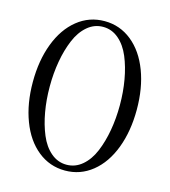

<svg xmlns="http://www.w3.org/2000/svg" viewBox="-108 -800 798 899"><g transform="rotate(15 290.5 -351.0)"><path d="M420.9 -666.5Q363.3 -712.9 289.1 -712.9Q214.8 -712.9 157.2 -666.5Q99.6 -620.1 68.4 -537.8Q37.1 -455.6 37.1 -351.1Q37.1 -246.6 68.4 -164.1Q99.6 -81.5 157.2 -35.2Q214.8 11.2 289.1 11.2Q363.3 11.2 420.9 -35.2Q478.5 -81.5 509.8 -164.1Q541 -246.6 541 -351.1Q541 -455.6 509.8 -537.8Q478.5 -620.1 420.9 -666.5ZM129.4 -228.5Q119.1 -286.6 119.1 -351.1Q119.1 -415.5 129.4 -473.6Q139.6 -531.7 159.7 -579.8Q179.7 -627.9 213.1 -656.5Q246.6 -685.1 289.1 -685.1Q331.5 -685.1 365 -656.5Q398.4 -627.9 418.5 -579.8Q438.5 -531.7 448.7 -473.6Q459 -415.5 459 -351.1Q459 -286.6 448.7 -228.5Q438.5 -170.4 418.5 -122.3Q398.4 -74.2 365 -45.7Q331.5 -17.1 289.1 -17.1Q246.6 -17.1 213.1 -45.7Q179.7 -74.2 159.7 -122.3Q139.6 -170.4 129.4 -228.5Z"/></g></svg>

Font: Ortica Linear Light
Style: Regular
Weight: 300
Designer: Benedetta Bovani
Foundry: Collletttivo
Version: Version 2.000;Glyphs 3.1.2 (3151)